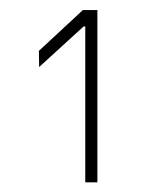

<svg xmlns="http://www.w3.org/2000/svg" viewBox="-20 -804 329 388"><path d="M59.1 -668.5 58.6 -701.2 147.5 -783.7 148.9 -750.5ZM172.9 -783.7V-750.5H145L147.5 -783.7ZM176.8 -783.7V-435.5H152.3V-783.7Z"/></svg>

Font: Wand UI Pro
Style: Regular
Weight: 400
Designer: Andreas Faust
Version: Version 1.003;FEAKit 1.0